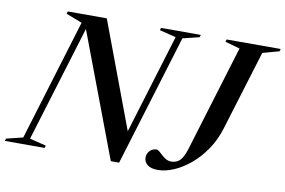

<svg xmlns="http://www.w3.org/2000/svg" viewBox="-110 -836 1453 978"><g transform="rotate(10 616.0 -347.0)"><path d="M584 -128 562.5 -122.5 730 -671.5 645 -692.5 648.5 -705H854.5L850.5 -692.5L765 -671.5L557.5 8H514.5L266 -651L281.5 -661.5L89.5 -33.5L174.5 -12.5L171 0H-35L-31 -12.5L54.5 -33.5L245.5 -660.5L162.5 -692.5L166.5 -705H368ZM1051.5 -254.5Q1033 -194 999.5 -145Q966 -96 924.5 -61.2Q883 -26.5 839.5 -8Q796 10.5 757 10.5Q722 10.5 703.8 -4Q685.5 -18.5 685.5 -40.5Q685.5 -62.5 700 -76.8Q714.5 -91 734 -91Q741 -91 749.2 -83.8Q757.5 -76.5 767.8 -67Q778 -57.5 790.2 -50.5Q802.5 -43.5 818 -43.5Q842.5 -43.5 860.5 -59.2Q878.5 -75 893 -121.5L1060.5 -671L984 -692.5L988 -705H1267.5L1264 -692.5L1178.5 -669Z"/></g></svg>

Font: Newsreader 60pt Medium
Style: Italic
Weight: 500
Italic angle: -17°
Designer: Hugues Gentile
Foundry: Production Type
Version: Version 1.003